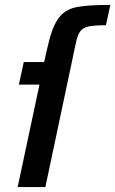

<svg xmlns="http://www.w3.org/2000/svg" viewBox="-20 -763 470 783"><path d="M141 -418H57L77 -510H160L173 -567Q191 -650 217 -686.5Q243 -723 288 -733Q333 -743 430 -743L412 -660Q363 -660 340.5 -655Q318 -650 307 -635Q296 -620 289 -586L165 0H52Z"/></svg>

Font: Saira Semi Condensed Medium
Style: Italic
Weight: 500
Width: 4
Italic angle: -12°
Designer: Hector Gatti with collaboration of the Omnibus-Type team
Foundry: Omnibus-Type
Version: Version 1.001; ttfautohint (v1.8)